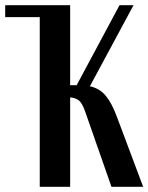

<svg xmlns="http://www.w3.org/2000/svg" viewBox="-27 -719 571 739"><path d="M402 0 301 -289Q289 -324 275 -333.5Q261 -343 243 -344V0H126V-699H243V-391H268L433 -699H487L319 -387Q356 -379 379.5 -351Q403 -323 422 -272L524 0ZM-7 -699H128V-653H-7Z"/></svg>

Font: Moniqa ExtBd Paragraph
Style: Regular
Weight: 800
Designer: Rajesh Rajput
Foundry: Rajesh Rajput
Version: Version 1.000